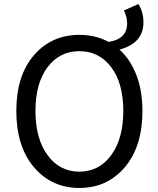

<svg xmlns="http://www.w3.org/2000/svg" viewBox="-20 -920 782 953"><path d="M374 -68Q472 -68 532 -150Q592 -232 592 -369Q592 -507 532 -586.5Q472 -666 374 -666Q276 -666 216 -586.5Q156 -507 156 -369Q156 -232 216 -150Q276 -68 374 -68ZM374 13Q236 13 148.5 -90Q61 -193 61 -369Q61 -545 148.5 -646Q236 -747 374 -747Q455 -747 519 -712Q611 -726 611 -804Q611 -837 595 -868L667 -900Q692 -860 692 -810Q692 -705 573 -674Q627 -625 657 -547.5Q687 -470 687 -369Q687 -193 599.5 -90Q512 13 374 13Z"/></svg>

Font: Source Han Sans & Saira Hybrid
Style: Regular
Weight: 400
Designer: Ryoko NISHIZUKA 西塚涼子 (kana & ideographs); Paul D. Hunt (Latin, Greek & Cyrillic); Wenlong ZHANG 张文龙 (bopomofo); Sandoll 
Foundry: Adobe Systems Incorporated
Version: Version 1.00;August 2, 2021;FontCreator 13.0.0.2675 64-bit